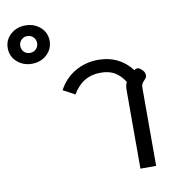

<svg xmlns="http://www.w3.org/2000/svg" viewBox="-306 -930 929 1011"><g transform="rotate(-10 158.5 -424.0)"><path d="M-215 -746Q-215 -790 -182.5 -819Q-150 -848 -103 -848Q-56 -848 -23.5 -819Q9 -790 9 -746Q9 -702 -23.5 -672.5Q-56 -643 -103 -643Q-150 -643 -182.5 -672.5Q-215 -702 -215 -746ZM-58 -746Q-58 -765 -71 -778Q-84 -791 -103 -791Q-122 -791 -135 -778Q-148 -765 -148 -746Q-148 -727 -135.5 -714Q-123 -701 -103 -701Q-84 -701 -71 -714Q-58 -727 -58 -746ZM363 -418Q363 -448 372 -462Q349 -498 319 -516Q289 -534 244 -534Q146 -534 94 -444L31 -478Q63 -538 119 -570.5Q175 -603 243 -603Q355 -603 422 -516Q429 -523 438 -523Q449 -523 460 -512Q477 -498 477 -479Q477 -472 474 -467Q471 -462 464 -455Q456 -447 451.5 -439Q447 -431 447 -417V0H363Z"/></g></svg>

Font: Niramit
Style: Regular
Weight: 400
Version: Version 1.000; ttfautohint (v1.6)